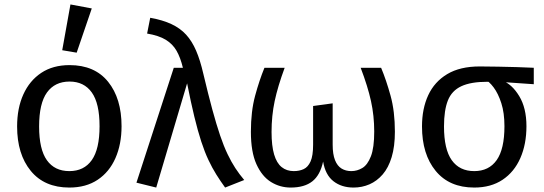

<svg xmlns="http://www.w3.org/2000/svg" viewBox="-20 -832 2449 864"><path d="M293 -539Q406 -539 466.5 -464Q527 -389 527 -264Q527 -183 499.5 -120.5Q472 -58 419.5 -23Q367 12 292 12Q180 12 118.5 -63Q57 -138 57 -263Q57 -345 85 -407Q113 -469 165.5 -504Q218 -539 293 -539ZM293 -465Q227 -465 191.5 -416Q156 -367 156 -263Q156 -160 191 -111Q226 -62 292 -62Q358 -62 393 -111.5Q428 -161 428 -264Q428 -367 393 -416Q358 -465 293 -465ZM260 -606 297 -812 393 -794 325 -595Z M642 -681 656 -752Q712 -742 751.5 -723.5Q791 -705 817.5 -676Q844 -647 862.5 -604Q881 -561 895 -500Q917 -407 935.5 -339Q954 -271 970.5 -222.5Q987 -174 1004 -138.5Q1021 -103 1039 -75.5Q1057 -48 1079 -22L993 12Q972 -17 953.5 -46.5Q935 -76 918 -112Q901 -148 885.5 -195.5Q870 -243 854.5 -307Q839 -371 822 -457L683 12L594 -10L762 -527H803Q792 -573 774.5 -603.5Q757 -634 726 -653Q695 -672 642 -681Z M1603 -527H1695Q1718 -472 1737.5 -401.5Q1757 -331 1757 -239Q1757 -173 1742.5 -125Q1728 -77 1702 -47Q1676 -17 1642.5 -2.5Q1609 12 1571 12Q1517 12 1480.5 -16.5Q1444 -45 1434 -105Q1421 -44 1385.5 -16Q1350 12 1288 12Q1240 12 1199.5 -13Q1159 -38 1134 -93Q1109 -148 1109 -239Q1109 -331 1128 -401Q1147 -471 1170 -527H1261Q1230 -443 1216 -377Q1202 -311 1202 -238Q1202 -176 1213.5 -137Q1225 -98 1247.5 -80Q1270 -62 1302 -62Q1327 -62 1346.5 -71Q1366 -80 1377.5 -105.5Q1389 -131 1389 -181V-355L1477 -367V-181Q1477 -138 1487.5 -111.5Q1498 -85 1517 -73.5Q1536 -62 1561 -62Q1587 -62 1610.5 -76Q1634 -90 1649 -128.5Q1664 -167 1664 -240Q1664 -311 1649.5 -377Q1635 -443 1603 -527Z M2382 -527V-453L2238 -463L2173 -464Q2099 -464 2056 -444Q2013 -424 1995.5 -380Q1978 -336 1978 -263Q1978 -160 2013 -111Q2048 -62 2114 -62Q2180 -62 2215 -111.5Q2250 -161 2250 -264Q2250 -324 2236 -367.5Q2222 -411 2201.5 -438.5Q2181 -466 2159 -477L2241 -469Q2284 -453 2316.5 -399.5Q2349 -346 2349 -264Q2349 -183 2321.5 -120.5Q2294 -58 2241.5 -23Q2189 12 2114 12Q2002 12 1940.5 -63Q1879 -138 1879 -263Q1879 -343 1907 -403.5Q1935 -464 1992.5 -498.5Q2050 -533 2139 -533Q2179 -533 2222 -532Q2265 -531 2306.5 -530Q2348 -529 2382 -527Z"/></svg>

Font: Fira Sans Variable
Style: Regular
Weight: 400
Designer: Carrois Corporate & Edenspiekermann AG
Foundry: Carrois Corporate GbR & Edenspiekermann AG
Version: Version 4.202